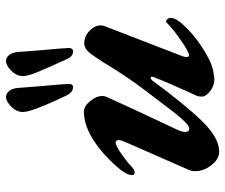

<svg xmlns="http://www.w3.org/2000/svg" viewBox="-75 -657 746 636"><g transform="rotate(-90 298.0 -339.0)"><path d="M49 -65Q49 -78 53 -86L146 -298Q152 -312 152 -319Q152 -329 143 -329Q134 -329 106.5 -310Q79 -291 66 -278Q54 -266 44 -266Q36 -266 36 -275Q36 -290 54 -313Q99 -368 149.5 -401Q200 -434 246 -434Q264 -434 281 -413.5Q298 -393 298 -373Q298 -365 295 -359Q269 -300 185 -122Q179 -109 179 -98Q179 -85 190 -85Q201 -85 225 -113Q249 -141 292 -199L314 -228Q360 -287 411 -372Q432 -405 444.5 -419Q457 -433 472 -433Q496 -433 514 -415.5Q532 -398 532 -378Q532 -375 530 -367L430 -108Q427 -101 427 -94Q427 -86 433 -86Q444 -86 481.5 -112Q519 -138 540 -159Q543 -162 544 -162Q549 -162 553 -157Q557 -152 557 -147Q557 -127 522.5 -93Q488 -59 442.5 -32Q397 -5 368 -4Q363 -2 353 -2Q336 -2 320.5 -11.5Q305 -21 298 -34Q296 -38 296 -45Q296 -54 299 -61L311 -87Q343 -157 361 -204L362 -208Q362 -213 358 -213Q354 -213 349 -207Q272 -102 216 -44Q160 14 114 14Q89 14 69 -11.5Q49 -37 49 -65ZM300 -491Q296 -499 280.5 -533Q265 -567 255 -595Q245 -623 245 -636Q245 -657 262.5 -674.5Q280 -692 295 -692Q307 -692 315.5 -680.5Q324 -669 325 -649L330 -585Q338 -495 338 -485Q338 -470 327 -470Q311 -470 300 -491ZM420 -491 410 -513Q389 -559 376.5 -589.5Q364 -620 364 -636Q364 -657 381.5 -674.5Q399 -692 414 -692Q426 -692 434.5 -681Q443 -670 444 -649L449 -585Q457 -495 457 -485Q457 -470 446 -470Q429 -470 420 -491Z"/></g></svg>

Font: EB Garamond
Style: Bold Italic
Weight: 700
Italic angle: -17.2°
Designer: Georg Duffner and Octavio Pardo
Foundry: Georg Duffner
Version: Version 1.000